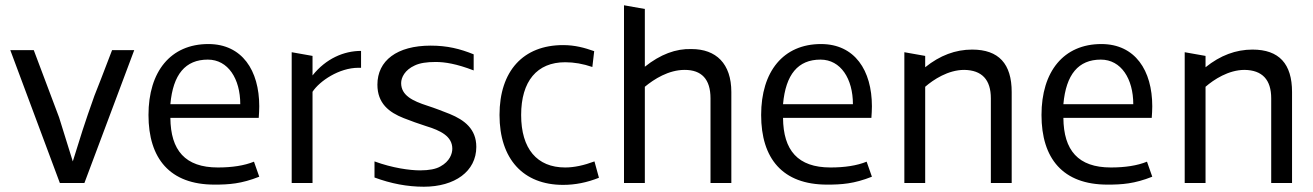

<svg xmlns="http://www.w3.org/2000/svg" viewBox="-20 -694 4979 728"><path d="M207 0H300L489 -504H405C371 -415 349 -358 338 -331C300 -225 283 -169 256 -82L204 -249C165 -353 143 -412 108 -504H19Z M793 6C848 6 895 3 963 -24L943 -81C906 -66 860 -59 806 -59C682 -59 627 -124 626 -247H961C962 -262 963 -276 963 -291C963 -427 898 -527 770 -527C627 -527 543 -423 543 -258C543 -93 624 6 793 6ZM626 -299C636 -412 683 -468 768 -468C845 -468 891 -395 891 -299Z M1086 0H1165V-346C1192 -387 1266 -437 1339 -437H1349V-501C1284 -501 1216 -472 1165 -408V-482L1086 -496Z M1587 14C1704 14 1786 -44 1786 -137C1786 -205 1741 -239 1685 -262C1657 -273 1629 -284 1601 -293C1545 -311 1501 -332 1501 -379C1501 -400 1515 -429 1553 -446C1572 -455 1598 -459 1632 -459C1667 -459 1711 -452 1776 -427V-488C1724 -509 1676 -521 1613 -521C1485 -521 1411 -464 1411 -373C1411 -302 1455 -268 1511 -246C1539 -235 1567 -225 1595 -216C1651 -199 1695 -177 1695 -130C1695 -111 1685 -82 1650 -63C1633 -53 1607 -48 1573 -48C1534 -48 1468 -57 1400 -82V-21C1462 2 1524 14 1587 14Z M2115 7C2161 7 2206 -2 2251 -20L2234 -82C2194 -67 2157 -59 2123 -59C2016 -59 1956 -130 1956 -258C1956 -386 2016 -458 2123 -458C2157 -458 2191 -452 2226 -440L2233 -500C2196 -513 2160 -523 2115 -523C1964 -523 1874 -425 1874 -258C1874 -91 1964 7 2115 7Z M2674 -321V0H2753V-345C2753 -453 2695 -508 2602 -508C2543 -510 2484 -488 2425 -441V-660L2346 -674V0H2425V-365C2460 -394 2515 -429 2576 -429C2640 -429 2674 -394 2674 -321Z M3116 6C3171 6 3218 3 3286 -24L3266 -81C3229 -66 3183 -59 3129 -59C3005 -59 2950 -124 2949 -247H3284C3285 -262 3286 -276 3286 -291C3286 -427 3221 -527 3093 -527C2950 -527 2866 -423 2866 -258C2866 -93 2947 6 3116 6ZM2949 -299C2959 -412 3006 -468 3091 -468C3168 -468 3214 -395 3214 -299Z M3737 -321V0H3816V-345C3816 -452 3767 -506 3666 -506C3603 -506 3544 -484 3488 -439V-482L3409 -496V0H3488V-365C3519 -392 3575 -429 3636 -429C3703 -428 3737 -392 3737 -321Z M4179 6C4234 6 4281 3 4349 -24L4329 -81C4292 -66 4246 -59 4192 -59C4068 -59 4013 -124 4012 -247H4347C4348 -262 4349 -276 4349 -291C4349 -427 4284 -527 4156 -527C4013 -527 3929 -423 3929 -258C3929 -93 4010 6 4179 6ZM4012 -299C4022 -412 4069 -468 4154 -468C4231 -468 4277 -395 4277 -299Z M4800 -321V0H4879V-345C4879 -452 4830 -506 4729 -506C4666 -506 4607 -484 4551 -439V-482L4472 -496V0H4551V-365C4582 -392 4638 -429 4699 -429C4766 -428 4800 -392 4800 -321Z"/></svg>

Font: All Genders v4 Light
Style: Regular
Weight: 300
Designer: Rassam Alawdi
Foundry: Rassam Art
Version: Version 3.100;FEAKit 1.0